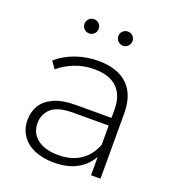

<svg xmlns="http://www.w3.org/2000/svg" viewBox="-129 -810 842 918"><g transform="rotate(20 291.5 -351.0)"><path d="M435 0V-119L433 -137V-333Q433 -406 393.5 -444Q354 -482 278 -482Q224 -482 177.5 -463.5Q131 -445 98 -416L73 -452Q112 -487 167 -506.5Q222 -526 282 -526Q379 -526 431 -477Q483 -428 483 -331V0ZM247 4Q189 4 146.5 -14.5Q104 -33 81.5 -67Q59 -101 59 -145Q59 -185 77.5 -217.5Q96 -250 139 -270.5Q182 -291 254 -291H446V-252H255Q174 -252 141.5 -222Q109 -192 109 -147Q109 -97 147 -67Q185 -37 254 -37Q320 -37 365.5 -67Q411 -97 433 -154L447 -120Q426 -63 375.5 -29.5Q325 4 247 4ZM366 -634Q352 -634 341 -644.5Q330 -655 330 -670Q330 -686 341 -696Q352 -706 366 -706Q381 -706 391.5 -696Q402 -686 402 -670Q402 -655 391.5 -644.5Q381 -634 366 -634ZM194 -634Q179 -634 168.5 -644.5Q158 -655 158 -670Q158 -686 168.5 -696Q179 -706 194 -706Q209 -706 219.5 -696Q230 -686 230 -670Q230 -655 219.5 -644.5Q209 -634 194 -634Z"/></g></svg>

Font: Modern
Style: Regular
Weight: 300
Designer: Julieta Ulanovsky
Foundry: Julieta Ulanovsky
Version: Version 8.000